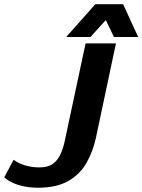

<svg xmlns="http://www.w3.org/2000/svg" viewBox="-75 -870 666 898"><path d="M373.3 -224Q359.3 -160 328.8 -107Q298.3 -54 243.7 -23Q189 8 101.7 8Q68.3 8 37.8 1.8Q7.3 -4.3 -16.8 -15.7Q-41 -27 -55 -41L-11 -123Q7.3 -107.7 39.8 -97.3Q72.3 -87 109 -87Q149.3 -87 172.3 -103.8Q195.3 -120.7 207.8 -148.3Q220.3 -176 227.3 -208L325.3 -667H467.3ZM384 -850.3H500.7L571.3 -697H458ZM487.3 -850.3 348 -697H234.7L370.7 -850.3Z"/></svg>

Font: Epunda Sans Light
Style: Italic
Weight: 300
Italic angle: -12.0243°
Designer: Simon Atzbach
Foundry: typofactur
Version: Version 2.204